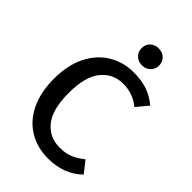

<svg xmlns="http://www.w3.org/2000/svg" viewBox="-266 -1014 1132 1132"><g transform="rotate(45 300.0 -447.5)"><path d="M566 -634 506 -562Q443 -613 363 -613Q279 -613 226 -548.5Q173 -484 173 -346Q173 -210 225 -145.5Q277 -81 364 -81Q414 -81 449.5 -96.5Q485 -112 520 -140L576 -69Q492 13 360 13Q271 13 201 -28.5Q131 -70 91.5 -151Q52 -232 52 -346Q52 -458 92.5 -539Q133 -620 203 -662Q273 -704 358 -704Q426 -704 474 -687Q522 -670 566 -634ZM436 -838Q436 -808 415.5 -787.5Q395 -767 363 -767Q331 -767 310.5 -787.5Q290 -808 290 -838Q290 -868 310 -888Q330 -908 363 -908Q395 -908 415.5 -888Q436 -868 436 -838Z"/></g></svg>

Font: Fira Mono Medium
Style: Regular
Weight: 500
Designer: Carrois Corporate & Edenspiekermann AG
Foundry: Carrois Corporate GbR & Edenspiekermann AG
Version: Version 3.206